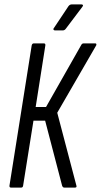

<svg xmlns="http://www.w3.org/2000/svg" viewBox="-20 -852 458 872"><path d="M30 0Q22 0 23 -9L124 -646Q126 -655 134 -655H179Q187 -655 186 -646L142 -366H189L348 -646Q352 -655 360 -655H412Q420 -655 417 -646L240 -340L327 -9Q330 0 320 0H272Q265 0 262 -9L185 -304H132L85 -9Q84 0 76 0ZM229 -714Q225 -714 223 -717.5Q221 -721 225 -725L291 -824Q297 -832 306 -832H350Q355 -832 356.5 -829Q358 -826 354 -821L280 -723Q274 -714 266 -714Z"/></svg>

Font: Sofia Sans Extra Condensed
Style: Italic
Weight: 400
Italic angle: -9°
Designer: Botio Nikoltchev, Ani Petrova
Foundry: lettersoup
Version: Version 4.101; ttfautohint (v1.8.4.7-5d5b)